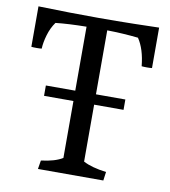

<svg xmlns="http://www.w3.org/2000/svg" viewBox="-77 -737 711 804"><g transform="rotate(10 278.5 -335.5)"><path d="M535 -671V-499Q528 -498 514 -498Q499 -498 491 -499Q484 -571 455 -614Q390 -621 323 -622V-350H448V-306H323V-64Q358 -45 421 -37L416 0H138L144 -37Q203 -44 235 -64V-306H110V-350H235V-622Q158 -621 104 -615Q86 -590 76.5 -557.5Q67 -525 66 -499Q59 -498 45 -498Q29 -498 22 -499V-671Q160 -667 278 -667Q357 -667 430.5 -668.5Q504 -670 535 -671Z"/></g></svg>

Font: Caladea
Style: Regular
Weight: 400
Designer: Carolina Giovagnoli and Andres Torresi
Foundry: Carolina Giovagnoli & Andres Torresi
Version: Version 1.001